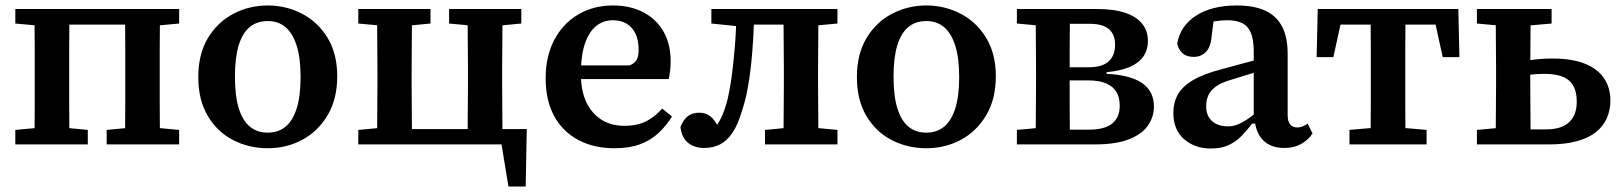

<svg xmlns="http://www.w3.org/2000/svg" viewBox="-20 -528 5936 702"><path d="M106 0Q106 -30 106.5 -67.5Q107 -105 107 -144Q107 -183 107 -218V-277Q107 -312 107 -351Q107 -390 106.5 -427.5Q106 -465 106 -495H234Q234 -465 233.5 -427.5Q233 -390 233 -351Q233 -312 233 -277V-218Q233 -183 233 -144Q233 -105 233.5 -67.5Q234 -30 234 0ZM437 0Q437 -30 437.5 -67.5Q438 -105 438 -144Q438 -183 438 -218V-277Q438 -312 438 -351Q438 -390 437.5 -427.5Q437 -465 437 -495H565Q565 -465 564.5 -427.5Q564 -390 564 -351Q564 -312 564 -277V-218Q564 -183 564 -144Q564 -105 564.5 -67.5Q565 -30 565 0ZM36 0V-53L145 -63H197L301 -53V0ZM370 0V-53L476 -63H528L635 -53V0ZM36 -442V-495H164V-432H145ZM507 -432V-495H635V-442L528 -432ZM195 -438V-495H476V-438Z M959 14Q890 14 832 -16Q774 -46 739.5 -104.5Q705 -163 705 -246Q705 -330 740 -388.5Q775 -447 833 -477.5Q891 -508 959 -508Q1026 -508 1084 -478Q1142 -448 1177.5 -390Q1213 -332 1213 -249Q1213 -166 1178 -107Q1143 -48 1085.5 -17Q1028 14 959 14ZM959 -43Q997 -43 1023.5 -64.5Q1050 -86 1064.5 -131Q1079 -176 1079 -246Q1079 -316 1064.5 -361.5Q1050 -407 1023.5 -429Q997 -451 959 -451Q920 -451 893.5 -429.5Q867 -408 853 -363Q839 -318 839 -248Q839 -177 853 -132Q867 -87 893.5 -65Q920 -43 959 -43Z M1358 0Q1359 -30 1359 -67.5Q1359 -105 1359.5 -144Q1360 -183 1360 -218V-277Q1360 -312 1359.5 -351Q1359 -390 1359 -427.5Q1359 -465 1358 -495H1487Q1486 -465 1486 -427.5Q1486 -390 1485.5 -351Q1485 -312 1485 -277V-218Q1485 -183 1485.5 -144Q1486 -105 1486 -67.5Q1486 -30 1487 0ZM1689 0Q1690 -30 1690 -67.5Q1690 -105 1690.5 -144Q1691 -183 1691 -218V-277Q1691 -312 1690.5 -351Q1690 -390 1690 -427.5Q1690 -465 1689 -495H1818Q1817 -465 1817 -427.5Q1817 -390 1816.5 -351Q1816 -312 1816 -277V-218Q1816 -183 1816.5 -144Q1817 -105 1817 -67.5Q1817 -30 1818 0ZM1839 154 1807 -41 1859 0H1448V-56H1906L1902 154ZM1290 -442V-495H1554V-442L1450 -432H1398ZM1622 -442V-495H1886V-442L1781 -432H1729ZM1290 0V-53L1398 -63H1416V0Z M2227 14Q2150 14 2093 -17Q2036 -48 2005.5 -105Q1975 -162 1975 -242Q1975 -322 2006.5 -382Q2038 -442 2094 -475Q2150 -508 2221 -508Q2285 -508 2332.5 -483Q2380 -458 2406 -412.5Q2432 -367 2432 -305Q2432 -285 2430 -268.5Q2428 -252 2425 -239H2052V-289H2282Q2302 -297 2308.5 -310.5Q2315 -324 2315 -346Q2315 -381 2303.5 -405Q2292 -429 2271 -441.5Q2250 -454 2220 -454Q2187 -454 2161 -434Q2135 -414 2119.5 -371Q2104 -328 2104 -257Q2104 -195 2124.5 -153Q2145 -111 2180.5 -89.5Q2216 -68 2262 -68Q2311 -68 2343.5 -85Q2376 -102 2401 -131L2437 -102Q2416 -68 2387.5 -41.5Q2359 -15 2320 -0.5Q2281 14 2227 14Z M2554 13Q2519 13 2495.5 -6Q2472 -25 2468 -64Q2477 -88 2493.5 -102Q2510 -116 2537 -116Q2560 -116 2577 -103Q2594 -90 2608 -59L2598 -57H2601L2595 -60Q2611 -84 2620.5 -105.5Q2630 -127 2638 -156Q2648 -196 2655 -247Q2662 -298 2667 -360Q2672 -422 2673 -495H2738Q2737 -440 2734 -388.5Q2731 -337 2726 -290Q2721 -243 2713 -201Q2705 -159 2693 -123Q2678 -72 2658 -42.5Q2638 -13 2612.5 0Q2587 13 2554 13ZM2581 -442V-495H2694V-432H2678ZM2700 -438V-495H2883V-438ZM2777 0V-53L2884 -63H2936L3042 -53V0ZM2844 0Q2845 -31 2845 -68Q2845 -105 2845.5 -144Q2846 -183 2846 -218V-277Q2846 -312 2845.5 -351Q2845 -390 2845 -427.5Q2845 -465 2844 -495H2973Q2972 -465 2972 -427.5Q2972 -390 2971.5 -351Q2971 -312 2971 -277V-218Q2971 -183 2971.5 -144Q2972 -105 2972 -68Q2972 -31 2973 0ZM2915 -432V-495H3042V-442L2936 -432Z M3367 14Q3298 14 3240 -16Q3182 -46 3147.5 -104.5Q3113 -163 3113 -246Q3113 -330 3148 -388.5Q3183 -447 3241 -477.5Q3299 -508 3367 -508Q3434 -508 3492 -478Q3550 -448 3585.5 -390Q3621 -332 3621 -249Q3621 -166 3586 -107Q3551 -48 3493.5 -17Q3436 14 3367 14ZM3367 -43Q3405 -43 3431.5 -64.5Q3458 -86 3472.5 -131Q3487 -176 3487 -246Q3487 -316 3472.5 -361.5Q3458 -407 3431.5 -429Q3405 -451 3367 -451Q3328 -451 3301.5 -429.5Q3275 -408 3261 -363Q3247 -318 3247 -248Q3247 -177 3261 -132Q3275 -87 3301.5 -65Q3328 -43 3367 -43Z M3698 0V-53L3806 -63L3843 -54H3962Q4019 -54 4046.5 -76.5Q4074 -99 4074 -141Q4074 -171 4062 -191.5Q4050 -212 4024.5 -223Q3999 -234 3960 -234H3854V-282H3959Q4010 -282 4033.5 -303.5Q4057 -325 4057 -364Q4057 -402 4034.5 -421.5Q4012 -441 3964 -441H3844L3806 -432L3698 -442V-495H3992Q4055 -495 4096 -480.5Q4137 -466 4157 -440Q4177 -414 4177 -379Q4177 -345 4160 -321Q4143 -297 4110 -283Q4077 -269 4026 -264V-258Q4112 -254 4155.5 -224.5Q4199 -195 4199 -138Q4199 -101 4177.5 -69.5Q4156 -38 4108.5 -19Q4061 0 3983 0ZM3766 0Q3767 -31 3767 -68Q3767 -105 3767.5 -144Q3768 -183 3768 -218V-277Q3768 -312 3767.5 -351Q3767 -390 3767 -427.5Q3767 -465 3766 -495H3892Q3892 -465 3891.5 -427Q3891 -389 3891 -348.5Q3891 -308 3891 -270V-218Q3891 -183 3891 -144Q3891 -105 3891.5 -68Q3892 -31 3892 0Z M4407 15Q4349 15 4309.5 -19Q4270 -53 4270 -116Q4270 -153 4286.5 -182.5Q4303 -212 4342 -235Q4381 -258 4447 -275Q4475 -283 4502 -290Q4529 -297 4556 -304.5Q4583 -312 4610 -318V-276Q4577 -266 4543.5 -255.5Q4510 -245 4477 -235Q4443 -225 4424 -210.5Q4405 -196 4397.5 -178.5Q4390 -161 4390 -140Q4390 -105 4411.5 -85.5Q4433 -66 4469 -66Q4489 -66 4507 -73.5Q4525 -81 4545 -95Q4565 -109 4592 -131L4598 -76H4558Q4539 -51 4519 -30.5Q4499 -10 4472.5 2.5Q4446 15 4407 15ZM4676 13Q4627 13 4599 -14.5Q4571 -42 4567 -94L4564 -96V-339Q4564 -383 4553.5 -408Q4543 -433 4521.5 -443.5Q4500 -454 4467 -454Q4443 -454 4420.5 -450Q4398 -446 4374 -437L4421 -480L4410 -396Q4407 -356 4389 -338Q4371 -320 4345 -320Q4318 -320 4303.5 -333.5Q4289 -347 4284 -368Q4295 -433 4352.5 -470.5Q4410 -508 4503 -508Q4563 -508 4604 -490Q4645 -472 4666.5 -433Q4688 -394 4688 -330V-108Q4688 -84 4697 -73Q4706 -62 4723 -62Q4734 -62 4743.5 -66Q4753 -70 4761 -76L4779 -40Q4763 -16 4737 -1.5Q4711 13 4676 13Z M4794 -319 4798 -495H5312L5316 -319H5255L5219 -483L5271 -438H4839L4891 -483L4855 -319ZM4914 0V-53L5027 -63H5083L5196 -53V0ZM4991 0Q4991 -30 4991.5 -67.5Q4992 -105 4992 -144Q4992 -183 4992 -218V-277Q4992 -312 4992 -351Q4992 -390 4991.5 -427.5Q4991 -465 4991 -495H5119Q5119 -465 5118.5 -427.5Q5118 -390 5118 -351Q5118 -312 5118 -277V-218Q5118 -183 5118 -144Q5118 -105 5118.5 -67.5Q5119 -30 5119 0Z M5538 0V-55H5633Q5689 -55 5717 -81Q5745 -107 5745 -156Q5745 -208 5717.5 -233Q5690 -258 5626 -258Q5597 -258 5570.5 -254.5Q5544 -251 5524 -245V-298Q5549 -305 5584.5 -309.5Q5620 -314 5657 -314Q5728 -314 5775 -295Q5822 -276 5845 -241.5Q5868 -207 5868 -161Q5868 -125 5854.5 -95Q5841 -65 5814 -44Q5787 -23 5744.5 -11.5Q5702 0 5644 0ZM5448 0Q5449 -30 5449 -67.5Q5449 -105 5449.5 -144Q5450 -183 5450 -218V-277Q5450 -312 5449.5 -351Q5449 -390 5449 -427.5Q5449 -465 5448 -495H5577Q5576 -465 5576 -427Q5576 -389 5575.5 -350Q5575 -311 5575 -276V-218Q5575 -183 5575.5 -144Q5576 -105 5576 -67.5Q5576 -30 5577 0ZM5380 -442V-495H5653V-442L5540 -432H5488ZM5380 0V-53L5488 -63H5506V0Z"/></svg>

Font: Source Serif 4 SemiBold
Style: Regular
Weight: 600
Designer: Frank Grießhammer
Foundry: Adobe Systems Incorporated
Version: Version 4.004;hotconv 1.0.116;makeotfexe 2.5.65601